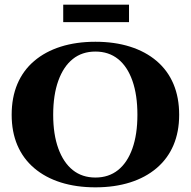

<svg xmlns="http://www.w3.org/2000/svg" viewBox="-20 -791 818 823"><path d="M389 -612Q471 -612 537.5 -591Q604 -570 651.5 -529.5Q699 -489 723.5 -431Q748 -373 748 -299Q748 -226 723.5 -168.5Q699 -111 651.5 -70.5Q604 -30 537.5 -9Q471 12 389 12Q307 12 240.5 -9Q174 -30 126.5 -70.5Q79 -111 54.5 -168.5Q30 -226 30 -299Q30 -373 54.5 -431Q79 -489 126.5 -529.5Q174 -570 240.5 -591Q307 -612 389 -612ZM389 -30Q446 -30 486 -62Q526 -94 547.5 -154.5Q569 -215 569 -299Q569 -384 547.5 -445Q526 -506 486 -538Q446 -570 389 -570Q332 -570 292 -538Q252 -506 230 -445Q208 -384 208 -299Q208 -215 230 -154.5Q252 -94 292 -62Q332 -30 389 -30ZM251 -771H533V-696H251Z"/></svg>

Font: Cinzel ExtraBold
Style: Regular
Weight: 800
Designer: Natanael Gama
Version: Version 2.000